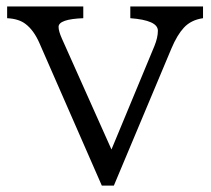

<svg xmlns="http://www.w3.org/2000/svg" viewBox="-20 -560 650 592"><path d="M2 -540H236.8V-503.9Q160.6 -501 160.6 -477.1Q160.6 -463.9 170.9 -440.9L323.7 -99.1L456.1 -418Q466.8 -444.3 466.8 -465.3Q466.8 -497.6 381.8 -503.9V-540H606V-503.9Q568.8 -498.5 546.9 -474.6Q526.4 -452.6 508.8 -411.1L331.1 12.2H293.9L101.1 -428.2Q84 -466.8 59.1 -485.8Q38.6 -502 2 -503.9Z"/></svg>

Font: BIZ UDPMincho
Style: Regular
Weight: 400
Designer: TypeBank Co., Ltd.
Foundry: Morisawa Inc.
Version: Version 1.06